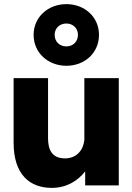

<svg xmlns="http://www.w3.org/2000/svg" viewBox="-20 -899 642 931"><path d="M213 -228V-520H46V-207C46 -54 123 12 231 12C303 12 357 -22 393 -68V0H556V-520H389V-221C383 -164 346 -131 295 -131C231 -131 213 -175 213 -228ZM143 -730C143 -642 214 -580 302 -580C390 -580 460 -642 460 -730C460 -817 390 -879 302 -879C214 -879 143 -817 143 -730ZM245 -730C245 -762 269 -785 302 -785C334 -785 358 -762 358 -730C358 -697 334 -674 302 -674C269 -674 245 -697 245 -730Z"/></svg>

Font: Aspekta 800
Style: Regular
Weight: 800
Designer: Ivo Dolenc
Version: Version 2.000